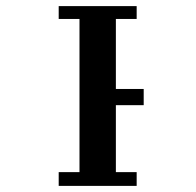

<svg xmlns="http://www.w3.org/2000/svg" viewBox="-20 -608 640 628"><path d="M427 -588V-546H359V-317H450V-264H359V-45H427V0H172V-45H240V-546H172V-588Z"/></svg>

Font: JuliaMono
Style: Bold Italic
Weight: 700
Italic angle: -9°
Monospace: yes
Designer: cormullion
Foundry: corm
Version: Version 0.057; ttfautohint (v1.8.4)